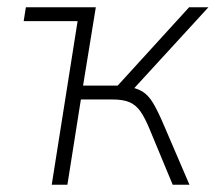

<svg xmlns="http://www.w3.org/2000/svg" viewBox="-20 -507 594 527"><path d="M122 0 193 -449H45L51 -487H243L208 -272H303L499 -487H552L342 -258L326 -270Q354 -266 370.5 -256Q387 -246 400 -224.5Q413 -203 430 -163L500 0H454L390 -154Q378 -183 366 -200.5Q354 -218 336.5 -226Q319 -234 288 -234H202L165 0Z"/></svg>

Font: Nunito Sans 10pt SemiCondensed ExtraLight
Style: Italic
Weight: 250
Width: 4
Italic angle: -9°
Designer: Vernon Adams
Foundry: Vernon Adams
Version: Version 3.101;gftools[0.9.27]